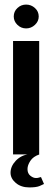

<svg xmlns="http://www.w3.org/2000/svg" viewBox="-20 -674 229 838"><path d="M37 0V-495H151V0ZM94 -550Q72 -550 56 -565.5Q40 -581 40 -602Q40 -624 56 -639Q72 -654 94 -654Q116 -654 132.5 -639Q149 -624 149 -602Q149 -581 132.5 -565.5Q116 -550 94 -550ZM108 144Q72 144 49 124.5Q26 105 26 80Q26 52 48.5 28Q71 4 105 -1L152 0Q125 9 112.5 28Q100 47 100 64Q100 83 112.5 93Q125 103 137 103Q145 103 150.5 101Q156 99 159 99L172 129Q167 132 152.5 138Q138 144 108 144Z"/></svg>

Font: Alumni Sans
Style: Bold
Weight: 700
Designer: Robert E. Leuschke
Foundry: Robert E. Leuschke
Version: Version 1.018